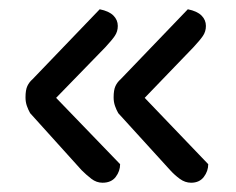

<svg xmlns="http://www.w3.org/2000/svg" viewBox="-20 -436 509 414"><path d="M101 -225 239 -82Q239 -67 229.5 -54.5Q220 -42 201 -42Q188 -42 177 -50.5Q166 -59 156 -69L45 -192Q41 -199 38 -207.5Q35 -216 35 -226Q35 -242 39 -250.5Q43 -259 50 -265L195 -416Q215 -412 224.5 -402.5Q234 -393 234 -380Q234 -368 227.5 -358.5Q221 -349 207 -334ZM292 -225 429 -82Q429 -67 419.5 -54.5Q410 -42 392 -42Q379 -42 367.5 -50.5Q356 -59 347 -69L235 -192Q231 -199 228 -207.5Q225 -216 225 -226Q225 -242 229 -250.5Q233 -259 240 -265L385 -416Q405 -412 414.5 -402.5Q424 -393 424 -380Q424 -368 417.5 -358.5Q411 -349 397 -334Z"/></svg>

Font: Baloo Paaji 2
Style: Regular
Weight: 400
Designer: Shuchita Grover, Noopur Datye and Ek Type
Foundry: Ek Type
Version: Version 1.700